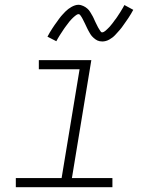

<svg xmlns="http://www.w3.org/2000/svg" viewBox="-20 -781 640 801"><path d="M46 0V-38H237L312 -492H142V-530H361L280 -38H449V0ZM407 -608Q401 -608 396 -609Q391 -610 386.5 -612Q382 -614 378 -617Q374 -620 370 -623.5Q366 -627 363 -630.5Q360 -634 357.5 -638Q355 -642 352.5 -646.5Q350 -651 347.5 -655.5Q345 -660 343 -664.5Q341 -669 339 -673Q337 -677 334.5 -682.5Q332 -688 329.5 -692.5Q327 -697 325 -701.5Q323 -706 320.5 -709.5Q318 -713 315 -717.5Q312 -722 308 -722Q304 -722 300 -719.5Q296 -717 293 -714.5Q290 -712 285 -707.5Q280 -703 278 -700.5Q276 -698 274 -696Q272 -694 269.5 -691Q267 -688 265 -685Q263 -682 260.5 -679Q258 -676 255.5 -672.5Q253 -669 250 -665Q247 -661 244.5 -657Q242 -653 239 -648.5Q236 -644 233 -639.5Q230 -635 227 -630Q224 -625 221 -620Q218 -615 215 -609L178 -628Q183 -638 188 -646Q193 -654 198 -662Q203 -670 208 -677Q213 -684 217.5 -690Q222 -696 226 -702Q230 -708 234.5 -713Q239 -718 243 -722.5Q247 -727 253 -733Q259 -739 265 -743.5Q271 -748 278 -752Q285 -756 292.5 -758.5Q300 -761 307 -761Q313 -761 318 -759.5Q323 -758 327.5 -756Q332 -754 336 -751.5Q340 -749 344 -745.5Q348 -742 351 -738.5Q354 -735 356.5 -730.5Q359 -726 361.5 -722Q364 -718 366.5 -713.5Q369 -709 371 -704.5Q373 -700 375 -695.5Q377 -691 379.5 -686Q382 -681 384.5 -676Q387 -671 389 -667Q391 -663 393.5 -659.5Q396 -656 399 -651Q402 -646 406 -646Q410 -646 414 -648.5Q418 -651 421 -653.5Q424 -656 429 -661Q434 -666 436 -668Q438 -670 440 -672.5Q442 -675 444.5 -678Q447 -681 449 -683.5Q451 -686 453.5 -689.5Q456 -693 458.5 -696.5Q461 -700 464 -703.5Q467 -707 469.5 -711.5Q472 -716 475 -720Q478 -724 481 -729Q484 -734 487 -739Q490 -744 493 -749Q496 -754 499 -760L536 -740Q531 -731 526 -722.5Q521 -714 516 -706.5Q511 -699 506 -692Q501 -685 496.5 -678.5Q492 -672 488 -666.5Q484 -661 479.5 -656Q475 -651 471 -646.5Q467 -642 461 -635.5Q455 -629 449 -624.5Q443 -620 436 -616Q429 -612 421.5 -610Q414 -608 407 -608Z"/></svg>

Font: Iosevka Slab XLtExObl
Style: Regular
Weight: 200
Width: 7
Italic angle: -9°
Monospace: yes
Designer: Belleve Invis
Foundry: Belleve Invis
Version: Version 11.1.1; ttfautohint (v1.8.3)